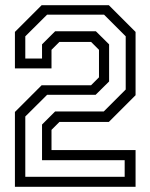

<svg xmlns="http://www.w3.org/2000/svg" viewBox="-20 -720 580 740"><path d="M37.5 0V-288.5L140.5 -391.5H331L361.5 -422V-528L331 -558.5H209L178.5 -528V-456.5H37.5V-597L140.5 -700H399.5L502.5 -597V-353L399.5 -250H209L178.5 -219.5V-141.5H502.5V0ZM77.5 -38.5H460.5V-102.5H142V-240L192.5 -290.5H380L464.5 -375V-580L381 -663.5H161.5L77.5 -580V-494.5H142V-549L192.5 -599.5H349.5L400.5 -549V-406L348.5 -354.5H161.5L77.5 -271Z"/></svg>

Font: Tourney
Style: Regular
Weight: 400
Designer: Tyler Finck
Foundry: Etcetera Type Co
Version: Version 1.015